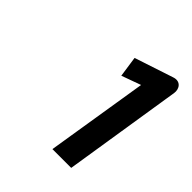

<svg xmlns="http://www.w3.org/2000/svg" viewBox="-121 -920 542 542"><g transform="rotate(45 150.0 -649.0)"><path d="M151 -802 160 -740 218 -761 169 -456H244L300 -811C303 -829 291 -849 266 -840Z"/></g></svg>

Font: Charger Pro
Style: ExBdSuExtObl
Weight: 400
Designer: Jasper
Foundry: Cannot Into Space Fonts
Version: Version 1.09